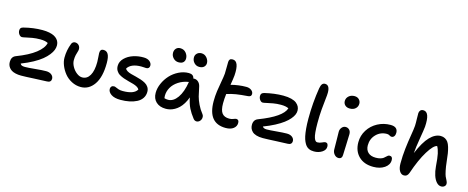

<svg xmlns="http://www.w3.org/2000/svg" viewBox="-39 -1445 5288 2170"><g transform="rotate(15 2604.5 -360.0)"><path d="M221.2 40Q184.6 40 155.8 33.2Q127 26.4 108.9 15.1Q90.8 3.9 79.1 -12Q67.4 -27.8 62.7 -43.9Q58.1 -60.1 58.1 -78.1Q58.1 -138.7 107.9 -157.2Q248.5 -210.9 326.7 -272Q404.8 -333 417 -394Q386.7 -412.1 324.2 -412.1Q277.3 -412.1 233.6 -404.8Q189.9 -397.5 160.2 -390.1Q130.4 -382.8 117.2 -382.8Q99.1 -382.8 84 -402.8Q68.8 -422.9 68.8 -448.2Q68.8 -466.3 76.9 -476.3Q85 -486.3 105 -491.2Q216.3 -520 323.2 -520Q368.2 -520 403.6 -512.7Q439 -505.4 461.4 -493.4Q483.9 -481.4 498.5 -464.6Q513.2 -447.8 519 -429.9Q524.9 -412.1 524.9 -392.1Q524.9 -367.2 514.6 -340.1Q504.4 -313 479.2 -280.8Q454.1 -248.5 416 -217.3Q377.9 -186 317.6 -152.8Q257.3 -119.6 182.1 -90.8Q189 -75.7 201.9 -70.8Q214.8 -65.9 238.8 -65.9Q275.9 -65.9 356.9 -74Q438 -82 481.9 -82Q522 -82 545.9 -62.7Q569.8 -43.5 569.8 -14.2Q569.8 4.4 557.6 16.1Q545.4 27.8 522 27.8Q483.4 27.8 377.2 33.9Q271 40 221.2 40Z M904.8 -9.8Q847.7 -9.8 797.1 -36.4Q746.6 -63 713.6 -104Q680.7 -145 661.6 -192.4Q642.6 -239.7 642.6 -283.2Q642.6 -371.1 674.8 -452.1Q679.2 -464.8 690.2 -472.9Q701.2 -481 714.8 -481Q741.2 -481 758.5 -463.1Q775.9 -445.3 775.9 -417Q775.9 -403.3 769.8 -385.7Q763.7 -368.2 757.8 -342.5Q752 -316.9 752 -283.2Q752 -246.6 773.4 -208Q794.9 -169.4 827.9 -144.3Q860.8 -119.1 892.6 -119.1Q950.2 -119.1 981.9 -174.6Q1013.7 -230 1013.7 -331.1Q1013.7 -357.9 1010.7 -388.4Q1007.8 -418.9 1007.8 -434.1Q1007.8 -458 1016.8 -470Q1025.9 -481.9 1048.8 -481.9Q1084 -481.9 1102.3 -450.4Q1120.6 -418.9 1120.6 -348.1Q1120.6 -183.6 1060.3 -96.7Q1000 -9.8 904.8 -9.8Z M1376.5 14.2Q1305.2 14.2 1266.8 -12.2Q1228.5 -38.6 1228.5 -75.2Q1228.5 -92.8 1239.3 -104Q1250 -115.2 1269.5 -115.2Q1280.3 -115.2 1293 -108.6Q1305.7 -102.1 1326.2 -95.5Q1346.7 -88.9 1375.5 -88.9Q1507.3 -88.9 1542.5 -150.9Q1535.6 -166.5 1515.6 -178.2Q1495.6 -189.9 1469.2 -197.5Q1442.9 -205.1 1412.4 -212.6Q1381.8 -220.2 1353 -230.5Q1324.2 -240.7 1300.3 -255.1Q1276.4 -269.5 1262 -293.5Q1247.6 -317.4 1247.6 -349.1Q1247.6 -399.9 1287.4 -439.7Q1327.1 -479.5 1386.5 -499Q1445.8 -518.6 1509.3 -517.1Q1553.2 -516.6 1578.4 -495.8Q1603.5 -475.1 1603.5 -446.8Q1603.5 -428.7 1593.3 -418.5Q1583 -408.2 1564.5 -408.2Q1557.1 -408.2 1540.8 -409.7Q1524.4 -411.1 1508.3 -411.1Q1389.2 -411.1 1347.7 -345.2Q1353 -330.1 1372.3 -318.6Q1391.6 -307.1 1418.5 -299.8Q1445.3 -292.5 1476.6 -285.2Q1507.8 -277.8 1537.8 -267.6Q1567.9 -257.3 1592.5 -243.4Q1617.2 -229.5 1632.3 -206.1Q1647.5 -182.6 1647.5 -151.9Q1647.5 -109.9 1626 -77.4Q1604.5 -44.9 1566.9 -25.4Q1529.3 -5.9 1481.2 4.2Q1433.1 14.2 1376.5 14.2Z M2139.2 -576.2Q2104.5 -576.2 2079.8 -602.3Q2055.2 -628.4 2055.2 -665Q2055.2 -693.8 2075.7 -712.9Q2096.2 -731.9 2126.5 -731.9Q2164.6 -731.9 2189.5 -702.4Q2214.4 -672.9 2214.4 -639.2Q2214.4 -613.8 2195.6 -595Q2176.8 -576.2 2139.2 -576.2ZM1813.5 -654.8Q1813.5 -685.5 1832 -705.3Q1850.6 -725.1 1880.4 -725.1Q1922.9 -725.1 1948 -695.1Q1973.1 -665 1973.1 -628.9Q1973.1 -600.6 1955.6 -583.3Q1938 -565.9 1901.4 -565.9Q1864.7 -565.9 1839.1 -592.5Q1813.5 -619.1 1813.5 -654.8ZM1896.5 -21Q1825.2 -21 1783.2 -60.1Q1741.2 -99.1 1741.2 -166Q1741.2 -220.7 1766.1 -277.1Q1791 -333.5 1831.8 -377.9Q1872.6 -422.4 1929.4 -450.7Q1986.3 -479 2046.4 -479Q2102.1 -479 2110.4 -432.1Q2111.8 -432.1 2115.5 -432.6Q2119.1 -433.1 2121.1 -433.1Q2148.9 -433.1 2169.7 -413.8Q2190.4 -394.5 2197.3 -363.8Q2211.4 -292 2221.9 -252Q2232.4 -211.9 2255.4 -163.6Q2278.3 -115.2 2314.5 -69.8Q2324.2 -58.1 2325.4 -41.3Q2326.7 -24.4 2320.3 -9.5Q2314 5.4 2300.5 16.1Q2287.1 26.9 2270.5 26.9Q2246.6 26.9 2230.5 4.9Q2190.4 -46.4 2166.5 -94.2Q2142.6 -142.1 2127.4 -215.8Q2112.8 -173.8 2092 -140.4Q2071.3 -106.9 2048.3 -85Q2025.4 -63 1999.3 -48.3Q1973.1 -33.7 1947.8 -27.3Q1922.4 -21 1896.5 -21ZM1850.1 -160.2Q1850.1 -154.8 1852.5 -132.8Q1871.1 -126 1896.5 -126Q1957.5 -126 2005.4 -193.4Q2053.2 -260.7 2072.3 -381.8Q2004.9 -371.6 1953.6 -337.9Q1902.3 -304.2 1876.2 -258.1Q1850.1 -211.9 1850.1 -160.2Z M2606.4 13.2Q2398.4 13.2 2398.4 -244.1Q2398.4 -304.7 2406.5 -363.3Q2414.6 -421.9 2425.8 -480.2Q2437 -538.6 2440.4 -578.1Q2442.4 -612.8 2441.7 -657.2Q2440.9 -701.7 2442.4 -715.8Q2443.4 -734.9 2452.6 -745.4Q2461.9 -755.9 2485.4 -755.9Q2563 -755.9 2551.3 -586.9Q2547.9 -549.8 2534.7 -472.2Q2625 -496.1 2714.4 -496.1Q2750 -496.1 2773.7 -478Q2797.4 -460 2797.4 -434.1Q2797.4 -402.8 2760.3 -399.9Q2676.8 -394 2622.6 -385.3Q2568.4 -376.5 2514.6 -358.9Q2507.3 -298.3 2507.3 -249Q2507.3 -167.5 2534.4 -133.3Q2561.5 -99.1 2618.7 -99.1Q2645.5 -99.1 2666.7 -108.2Q2688 -117.2 2698.2 -117.2Q2730.5 -117.2 2730.5 -77.1Q2730.5 -38.1 2697.5 -12.5Q2664.6 13.2 2606.4 13.2Z M3042 15.1Q2998 15.1 2966.3 5.4Q2934.6 -4.4 2917.5 -21.2Q2900.4 -38.1 2892.8 -56.9Q2885.3 -75.7 2885.3 -98.1Q2885.3 -158.2 2936 -176.8Q3203.1 -278.8 3235.4 -384.8Q3204.6 -401.9 3144 -401.9Q3097.2 -401.9 3053.5 -394.3Q3009.8 -386.7 2980 -379.4Q2950.2 -372.1 2937 -372.1Q2919.4 -372.1 2904.3 -392.3Q2889.2 -412.6 2889.2 -437Q2889.2 -455.1 2897.2 -465.1Q2905.3 -475.1 2925.3 -481Q3041 -508.8 3144 -508.8Q3198.7 -508.8 3238.8 -498.3Q3278.8 -487.8 3300.5 -469.7Q3322.3 -451.7 3332.3 -430.7Q3342.3 -409.7 3342.3 -384.8Q3342.3 -362.3 3332.3 -338.4Q3322.3 -314.5 3297.9 -285.6Q3273.4 -256.8 3236.3 -228.8Q3199.2 -200.7 3141.1 -169.9Q3083 -139.2 3010.3 -111.8Q3021.5 -90.8 3060.1 -90.8Q3094.7 -90.8 3172.6 -97.9Q3250.5 -105 3293.5 -105Q3333 -105 3356.7 -85.9Q3380.4 -66.9 3380.4 -38.1Q3380.4 -19.5 3367.9 -7.8Q3355.5 3.9 3333 3.9Q3294.9 3.9 3192.4 9.5Q3089.8 15.1 3042 15.1Z M3639.6 11.2Q3621.1 11.2 3606 8.3Q3590.8 5.4 3574.2 -3.4Q3557.6 -12.2 3544.9 -27.3Q3532.2 -42.5 3520.3 -68.4Q3508.3 -94.2 3500.7 -129.4Q3493.2 -164.6 3488.5 -215.6Q3483.9 -266.6 3483.9 -330.1Q3483.9 -516.1 3512.7 -692.9Q3519 -729 3531.5 -744.4Q3543.9 -759.8 3564.9 -759.8Q3620.6 -759.8 3620.6 -670.9Q3620.6 -643.6 3614.5 -594.5Q3608.4 -545.4 3602.1 -471.7Q3595.7 -397.9 3595.7 -310.1Q3595.7 -246.6 3599.9 -203.4Q3604 -160.2 3611.8 -138.2Q3619.6 -116.2 3628.7 -107.2Q3637.7 -98.1 3649.9 -98.1Q3677.2 -98.1 3702.6 -110.6Q3728 -123 3738.8 -123Q3772.9 -123 3772.9 -79.1Q3772.9 -40.5 3732.9 -14.6Q3692.9 11.2 3639.6 11.2Z M3905.8 -562Q3870.6 -562 3850.1 -581.3Q3829.6 -600.6 3829.6 -629.9Q3829.6 -664.6 3856 -688.2Q3882.3 -711.9 3922.4 -711.9Q3957 -711.9 3976.8 -691.2Q3996.6 -670.4 3996.6 -642.1Q3996.6 -607.9 3971.9 -585Q3947.3 -562 3905.8 -562ZM3926.8 11.2Q3897.9 11.2 3877.2 -13.4Q3856.4 -38.1 3856.4 -70.8Q3856.4 -134.8 3855 -194.3Q3853.5 -253.9 3853.5 -275.9Q3853.5 -305.7 3872.1 -327.4Q3890.6 -349.1 3916.5 -349.1Q3942.4 -349.1 3959.7 -331.3Q3977.1 -313.5 3977.5 -282.2Q3978 -258.3 3973.4 -157.5Q3968.8 -56.6 3968.8 -35.2Q3968.8 -13.7 3958 -1.2Q3947.3 11.2 3926.8 11.2Z M4332 5.9Q4223.1 5.9 4160.6 -55.9Q4098.1 -117.7 4098.1 -220.2Q4098.1 -297.9 4139.4 -363.3Q4180.7 -428.7 4250.2 -465.8Q4319.8 -502.9 4400.4 -502.9Q4485.4 -502.9 4485.4 -432.1Q4485.4 -407.2 4474.1 -391.6Q4462.9 -376 4443.4 -376Q4432.1 -376 4418.7 -385Q4405.3 -394 4387.2 -394Q4312 -394 4261.2 -341.8Q4210.4 -289.6 4210.4 -213.9Q4210.4 -161.6 4241.9 -131.3Q4273.4 -101.1 4332 -101.1Q4363.3 -101.1 4386 -107.7Q4408.7 -114.3 4420.9 -123.5Q4433.1 -132.8 4441.9 -141.8Q4450.7 -150.9 4460 -157.5Q4469.2 -164.1 4480.5 -164.1Q4515.1 -164.1 4515.1 -121.1Q4515.1 -65.9 4462.9 -30Q4410.6 5.9 4332 5.9Z M4691.9 9.8Q4660.2 9.8 4640.1 -22.7Q4620.1 -55.2 4620.1 -110.8Q4620.1 -200.2 4630.1 -286.6Q4640.1 -373 4653.1 -449.2Q4666 -525.4 4668.9 -564Q4670.9 -598.6 4668.7 -646.2Q4666.5 -693.8 4668 -712.9Q4669.4 -732.9 4681.2 -745.8Q4692.9 -758.8 4715.8 -758.8Q4793 -758.8 4781.2 -584Q4777.8 -547.4 4759.5 -440.4Q4741.2 -333.5 4735.8 -263.2Q4794.4 -402.8 4855.2 -465.8Q4916 -528.8 4981 -528.8Q5009.8 -528.8 5031.5 -516.8Q5053.2 -504.9 5067.4 -484.9Q5081.5 -464.8 5091.8 -430.2Q5102.1 -395.5 5107.9 -358.6Q5113.8 -321.8 5119.1 -268.1Q5125.5 -206.5 5134.8 -163.6Q5144 -120.6 5151.6 -102.1Q5159.2 -83.5 5171.9 -61Q5183.1 -41 5183.1 -22.9Q5183.1 -4.4 5168.2 8.3Q5153.3 21 5130.9 21Q5100.1 21 5075.2 -6.8Q5050.3 -34.7 5035.4 -80.3Q5020.5 -126 5016.1 -182.1Q5009.3 -279.3 4998.8 -327.9Q4988.3 -376.5 4970.2 -408.2Q4928.2 -401.9 4865.7 -300.8Q4803.2 -199.7 4747.1 -34.2Q4737.8 -9.8 4724.6 0Q4711.4 9.8 4691.9 9.8Z"/></g></svg>

Font: Shantell Sans Irregular
Style: Regular
Weight: 500
Designer: Stephen Nixon, Anya Danilova, Shantell Martin
Foundry: Arrow Type
Version: Version 1.006;[9816181b4]